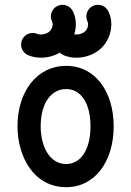

<svg xmlns="http://www.w3.org/2000/svg" viewBox="-20 -778 553 809"><path d="M258.8 -86.9C188.5 -86.9 151.4 -161.6 151.4 -245.6C151.4 -343.8 195.8 -402.8 258.8 -402.8C321.3 -402.8 361.3 -342.8 361.3 -245.6C361.3 -146.5 319.8 -86.9 258.8 -86.9ZM258.8 10.7C381.8 10.7 459 -100.1 459 -245.6C459 -389.6 383.3 -500.5 258.8 -500.5C135.3 -500.5 53.7 -392.1 53.7 -245.6C53.7 -120.1 121.1 10.7 258.8 10.7ZM349.1 -686.5C354 -677.2 350.6 -658.2 339.4 -646.5C328.6 -636.2 308.1 -630.4 293 -633.3C303.7 -667 301.3 -703.1 286.6 -731.4C278.8 -746.6 262.2 -757.8 243.2 -757.8C216.3 -757.8 194.3 -735.8 194.3 -709C194.3 -700.7 196.3 -692.9 199.7 -686.5C204.6 -677.2 201.2 -658.2 189.9 -646.5C177.2 -634.3 151.9 -628.9 136.7 -635.3C130.9 -637.7 124.5 -639.2 117.7 -639.2C90.8 -639.2 68.8 -617.2 68.8 -590.3C68.8 -570.3 81.1 -552.7 98.6 -545.4C140.6 -527.8 191.9 -532.7 231.9 -556.2C235.8 -552.2 242.2 -547.9 248 -545.4C300.3 -523.4 367.7 -536.6 408.7 -577.1C451.7 -620.6 459.5 -686 436 -731.4C428.2 -746.6 411.6 -757.8 392.6 -757.8C365.7 -757.8 343.8 -735.8 343.8 -709C343.8 -700.7 345.7 -692.9 349.1 -686.5Z"/></svg>

Font: Velvelyne Book
Style: Bold
Weight: 700
Designer: Manon Van der Borght et Mariel Nils
Foundry: Velvetyne
Version: Version 1.070;Glyphs 3.3.1 (3343)